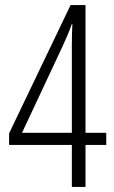

<svg xmlns="http://www.w3.org/2000/svg" viewBox="-20 -739 452 759"><path d="M400 -166H318V0H264V-166H16V-212L259 -719H318V-214H400ZM264 -558Q264 -579 264.5 -602Q265 -625 266 -644H264Q255 -619 245 -595.5Q235 -572 225 -551L67 -214H264Z"/></svg>

Font: Noto Sans Khmer ExtraCondensed Light
Style: Regular
Weight: 300
Width: 2
Designer: Danh Hong and the Monotype Design Team
Foundry: Monotype Imaging Inc.
Version: Version 2.004; ttfautohint (v1.8.4.7-5d5b)